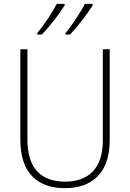

<svg xmlns="http://www.w3.org/2000/svg" viewBox="-20 -971 678 1001"><path d="M463 -943V-951H423C402 -910 355 -838 321 -798V-791H345C385 -832 439 -903 463 -943ZM317 -943V-951H276C255 -909 209 -840 174 -798V-791H198C239 -832 293 -903 317 -943ZM552 -240V-714H516V-237C516 -91 439 -24 319 -24C194 -24 123 -94 123 -243V-714H86V-242C86 -75 170 10 318 10C458 10 552 -67 552 -240Z"/></svg>

Font: Noto Sans Bengali SemiCondensed ExtraLight
Style: Regular
Weight: 200
Width: 4
Designer: Joana Ranito - Universal Thirst; Jelle Bosma - Monotype Design Team
Foundry: Universal Thirst ehf.
Version: Version 3.000